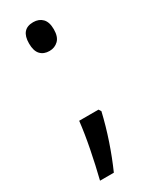

<svg xmlns="http://www.w3.org/2000/svg" viewBox="-180 -585 599 758"><g transform="rotate(-30 120.0 -206.0)"><path d="M63 -478Q63 -543 119 -543Q145 -543 160.5 -527Q176 -511 176 -478Q176 -444 159.5 -428Q143 -412 119 -412Q93 -412 78 -428Q63 -444 63 -478ZM177 -104Q163 -44 142.5 16.5Q122 77 98 131H35Q50 71 63 5Q76 -61 82 -115H170Z"/></g></svg>

Font: Noto Sans Lao Looped UI Condensed
Style: Regular
Weight: 400
Width: 3
Designer: Mark Frömberg, Ben Mitchell
Foundry: The Fontpad Ltd
Version: Version 1.001; ttfautohint (v1.8.4.7-5d5b)